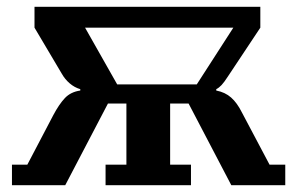

<svg xmlns="http://www.w3.org/2000/svg" viewBox="-20 -542 869 562"><path d="M15 -60H60L136 -205Q153 -237 170 -255Q187 -273 215 -277V-281Q198 -286 184 -298Q170 -310 161 -326L81 -461V-522H742V-461L647 -318Q636 -301 628.5 -293Q621 -285 613 -281V-277Q639 -272 656.5 -256.5Q674 -241 688 -213L769 -60H815V0H657L532 -239H478V-60H539V0H289V-60H350V-239H296L171 0H15ZM556 -295 663 -461H229L323 -295Z"/></svg>

Font: IBM Plex Serif SmBld
Style: Regular
Weight: 600
Designer: Mike Abbink, Paul van der Laan, Pieter van Rosmalen
Foundry: Bold Monday
Version: Version 3.001